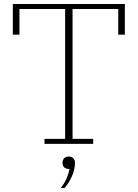

<svg xmlns="http://www.w3.org/2000/svg" viewBox="-20 -718 687 958"><path d="M202 -25H305V-673H77V-545H44V-698H603V-545H570V-673H342V-25H445V0H202ZM283 220Q303 194 312.5 172Q322 150 327 125H323Q309 125 300.5 117Q292 109 292 95V93Q292 80 300.5 71.5Q309 63 323 63Q337 63 345.5 71.5Q354 80 354 93V96Q354 126 339.5 160Q325 194 302 220H283Z"/></svg>

Font: IBM Plex Serif ExtraLight
Style: Regular
Weight: 200
Designer: Mike Abbink, Paul van der Laan, Pieter van Rosmalen
Foundry: Bold Monday
Version: Version 2.5